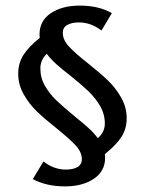

<svg xmlns="http://www.w3.org/2000/svg" viewBox="-20 -578 516 685"><path d="M354 -28Q355 -24 355 -15Q355 33 314.5 60Q274 87 212 87Q146 87 97 61L135 -2Q172 27 215 27Q241 27 256.5 18Q272 9 272 -10Q272 -35 250.5 -58.5Q229 -82 182 -120Q139 -154 111.5 -180.5Q84 -207 64.5 -241.5Q45 -276 45 -315Q45 -352 63 -381Q81 -410 122 -443Q121 -447 121 -455Q121 -504 161.5 -531Q202 -558 264 -558Q333 -558 379 -531L342 -469Q305 -498 261 -498Q236 -498 220 -489Q204 -480 204 -461Q204 -436 226 -412Q248 -388 294 -352Q339 -316 366 -290Q393 -264 412.5 -229.5Q432 -195 432 -156Q432 -119 413.5 -90Q395 -61 354 -28ZM244 -165Q276 -139 295.5 -121.5Q315 -104 329 -85Q354 -107 354 -137Q354 -171 337 -200Q320 -229 296 -252Q272 -275 231 -308Q201 -331 181 -349Q161 -367 147 -386Q124 -364 124 -334Q124 -300 140.5 -271.5Q157 -243 180.5 -220.5Q204 -198 244 -165Z"/></svg>

Font: Ysabeau SC Semibold
Style: Regular
Weight: 600
Designer: Christian Thalmann (Catharsis Fonts)
Version: Version 0.003